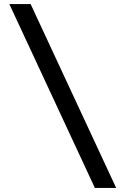

<svg xmlns="http://www.w3.org/2000/svg" viewBox="-20 -720 593 947"><path d="M553 207H448L26 -700H131Z"/></svg>

Font: Red Hat Display Medium
Style: Regular
Weight: 500
Designer: Pentagram / MCKL
Foundry: Pentagram / MCKL
Version: Version 1.005; Red Hat Display Medium